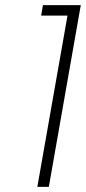

<svg xmlns="http://www.w3.org/2000/svg" viewBox="-20 -731 336 751"><path d="M141 -670 148 -711H296L171 0H126L244 -670Z"/></svg>

Font: Fz Poppins ExtLt
Style: Italic
Weight: 200
Italic angle: -10°
Designer: Ninad Kale (Devanagari), Jonny Pinhorn (Latin)
Foundry: Indian Type Foundry
Version: Vit hóa bi Vntype.Com & FontZin.Com